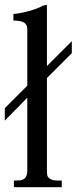

<svg xmlns="http://www.w3.org/2000/svg" viewBox="-20 -782 320 802"><path d="M238 0H38V-28H52Q74 -28 84 -37.5Q94 -47 94 -70V-374L0 -278V-330L94 -424V-660Q94 -679 81 -687.5Q68 -696 36 -696V-724Q56 -724 97.5 -735Q139 -746 158 -758L176 -762V-506L280 -610V-560L176 -456V-72Q176 -56 177.5 -49Q179 -42 189 -35Q199 -28 220 -28H238Z"/></svg>

Font: Montaga
Style: Regular
Weight: 400
Designer: Alejandra Rodriguez
Foundry: Alejandra Rodriguez
Version: Version 1.001